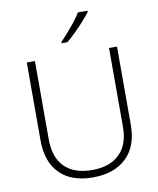

<svg xmlns="http://www.w3.org/2000/svg" viewBox="-101 -1027 920 1115"><g transform="rotate(-10 359.0 -469.5)"><path d="M625 -252Q625 -126 553.5 -58Q482 10 357 10Q230 10 161.5 -59Q93 -128 93 -254V-714H141V-254Q141 -145 197.5 -89Q254 -33 360 -33Q463 -33 520.5 -88.5Q578 -144 578 -247V-714H625ZM492 -941Q476 -920 451.5 -892.5Q427 -865 399 -837.5Q371 -810 345 -789H312V-797Q332 -817 355.5 -844Q379 -871 401 -899Q423 -927 436 -949H492Z"/></g></svg>

Font: Noto Sans Thaana ExtraLight
Style: Regular
Weight: 200
Designer: David Williams
Foundry: Google Inc.
Version: Version 3.001; ttfautohint (v1.8.4.7-5d5b)